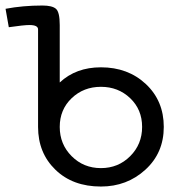

<svg xmlns="http://www.w3.org/2000/svg" viewBox="-20 -684 642 692"><path d="M195.3 -386.7Q253.9 -441.4 343.8 -441.4Q441.4 -441.4 505.9 -380.9Q570.3 -320.3 570.3 -226.6Q570.3 -132.8 503.9 -72.3Q437.5 -11.7 343.8 -11.7Q242.2 -11.7 179.7 -72.3Q117.2 -132.8 117.2 -226.6V-578.1Q117.2 -593.8 85.9 -593.8Q66.4 -593.8 11.7 -585.9L0 -652.3Q62.5 -664.1 132.8 -664.1Q168 -664.1 181.6 -652.3Q195.3 -640.6 195.3 -593.8ZM343.8 -78.1Q406.2 -78.1 449.2 -121.1Q492.2 -164.1 492.2 -226.6Q492.2 -289.1 449.2 -330.1Q406.2 -371.1 343.8 -371.1Q281.2 -371.1 238.3 -330.1Q195.3 -289.1 195.3 -226.6Q195.3 -164.1 238.3 -121.1Q281.2 -78.1 343.8 -78.1Z"/></svg>

Font: 和音 by 宁静之雨，公众号njzyshare
Style: Regular
Weight: 400
Designer: Steve Matteson
Foundry: Ascender Corporation
Version: Version 6.00;June 8, 2018;FontCreator 11.0.0.2388 32-bit